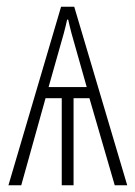

<svg xmlns="http://www.w3.org/2000/svg" viewBox="-20 -549 400 569"><path d="M200 -529H161L5 0H43L115 -258H163V0H198V-258H245L320 0H357ZM179 -491H182C185 -478 188 -465 192 -450L237 -291H124L169 -450C173 -465 176 -477 179 -491Z"/></svg>

Font: Noto Sans ExtraCondensed ExtraLight
Style: Regular
Weight: 200
Width: 2
Designer: Monotype Design Team
Foundry: Monotype Imaging Inc.
Version: Version 2.013